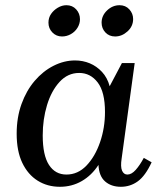

<svg xmlns="http://www.w3.org/2000/svg" viewBox="-20 -707 622 737"><path d="M44 -194Q44 -256 62.5 -307.5Q81 -359 113 -396.5Q145 -434 185.5 -454.5Q226 -475 268 -475Q298 -475 324.5 -464Q351 -453 371.5 -431Q392 -409 401 -376L448 -465H497L447 -99Q442 -67 448.5 -52Q455 -37 469 -37Q485 -37 501 -55Q517 -73 532 -101L562 -84Q538 -32 509 -11Q480 10 444 10Q407 10 383.5 -10.5Q360 -31 358 -74Q332 -34 294 -12Q256 10 210 10Q162 10 124.5 -13.5Q87 -37 65.5 -82Q44 -127 44 -194ZM144 -187Q144 -111 168 -74Q192 -37 235 -37Q279 -37 312 -71.5Q345 -106 364 -161Q383 -216 383 -277Q383 -354 355 -390.5Q327 -427 284 -427Q240 -427 208.5 -392.5Q177 -358 160.5 -303.5Q144 -249 144 -187ZM218 -567Q196 -567 181 -582.5Q166 -598 166 -620Q166 -639 176 -653.5Q186 -668 202 -677.5Q218 -687 235 -687Q258 -687 272.5 -671Q287 -655 287 -633Q287 -616 277.5 -600.5Q268 -585 252 -576Q236 -567 218 -567ZM422 -567Q399 -567 384.5 -582.5Q370 -598 370 -620Q370 -647 391 -667Q412 -687 439 -687Q462 -687 476.5 -671Q491 -655 491 -634Q491 -606 469.5 -586.5Q448 -567 422 -567Z"/></svg>

Font: Brygada 1918 Medium
Style: Italic
Weight: 500
Italic angle: -8°
Designer: Mateusz Machalski | Borys Kosmynka | Przemek Hoffer
Foundry: NIEPODLEGLA 2018
Version: Version 3.006